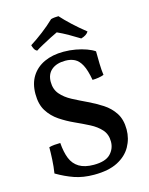

<svg xmlns="http://www.w3.org/2000/svg" viewBox="-130 -961 814 1051"><g transform="rotate(-15 277.0 -435.5)"><path d="M271 9Q209 9 160 -8Q111 -25 62 -54Q68 -92 70 -131Q72 -170 72 -200Q85 -204 103 -205.5Q121 -207 136 -207Q140 -154 154.5 -118Q169 -82 200.5 -63Q232 -44 283 -44Q349 -44 377.5 -73Q406 -102 406 -143Q406 -184 382 -211Q358 -238 320 -257.5Q282 -277 240 -296Q198 -315 160 -340.5Q122 -366 98 -404Q74 -442 74 -501Q74 -560 100 -601Q126 -642 172.5 -663.5Q219 -685 282 -685Q317 -685 350 -679Q383 -673 410.5 -663Q438 -653 455 -641Q455 -610 456 -571Q457 -532 461 -506Q449 -501 430.5 -498Q412 -495 396 -495Q386 -552 370 -582Q354 -612 331.5 -623.5Q309 -635 279 -635Q229 -635 200.5 -611Q172 -587 172 -543Q172 -501 196 -473Q220 -445 258 -425Q296 -405 338.5 -385Q381 -365 419.5 -340Q458 -315 482 -278Q506 -241 506 -185Q506 -133 481 -88.5Q456 -44 404.5 -17.5Q353 9 271 9ZM145 -728Q134 -733 128.5 -744.5Q123 -756 121 -765Q156 -787 194.5 -816.5Q233 -846 263 -875Q273 -878 285 -879Q297 -880 306 -880Q331 -852 364.5 -821Q398 -790 438 -758Q432 -748 421 -741Q410 -734 395 -730Q368 -747 335.5 -765.5Q303 -784 274 -797Q260 -791 235 -778Q210 -765 185 -751.5Q160 -738 145 -728Z"/></g></svg>

Font: Vollkorn Medium
Style: Regular
Weight: 500
Designer: Friedrich Althausen
Foundry: Friedrich Althausen
Version: Version 5.000